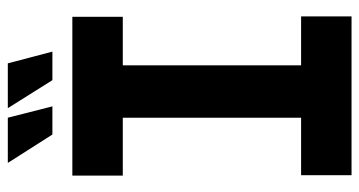

<svg xmlns="http://www.w3.org/2000/svg" viewBox="-234 -685 919 491"><g transform="rotate(-90 225.5 -439.5)"><path d="M170 0V-585L279 -714H304V-129L196 0ZM23 0V-129H170V0ZM196 0 304 -129H429V0ZM22 -585V-714H279L170 -585ZM304 -585V-714H428V-585ZM266 -765 195 -878V-879H309L339 -765ZM127 -765 55 -878V-879H170L199 -765Z"/></g></svg>

Font: Foldit SemiBold
Style: Regular
Weight: 600
Version: Version 1.003